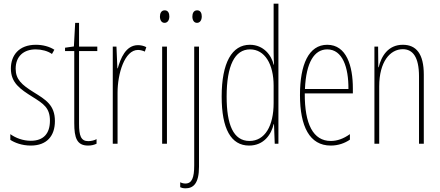

<svg xmlns="http://www.w3.org/2000/svg" viewBox="-20 -780 2389 1042"><path d="M278 -123C278 -210 228 -239 162 -280C98 -320 65 -349 65 -407C65 -475 109 -512 174 -512C206 -512 240 -503 262 -487L275 -510C249 -527 213 -537 175 -537C82 -537 39 -479 39 -408C39 -330 90 -296 157 -254C216 -217 251 -195 251 -125C251 -56 217 -16 147 -16C105 -16 65 -31 36 -52V-21C59 -6 98 10 147 10C235 10 278 -43 278 -123Z M459 -14C419 -14 409 -44 409 -108V-503H508V-527H409V-656H388L381 -528L333 -521V-503H383V-112C383 -32 397 10 458 10C477 10 491 6 504 0V-25C494 -19 476 -14 459 -14Z M729 -535C662 -535 634 -462 619 -409H617L612 -527H592V0H618V-277C618 -380 656 -509 729 -509C743 -509 758 -504 766 -500L774 -524C760 -532 742 -535 729 -535Z M874 -724C854 -724 848 -706 848 -690C848 -672 856 -656 873 -656C889 -656 899 -670 899 -691C899 -707 893 -724 874 -724ZM886 -527H860V0H886Z M1024 -690C1024 -672 1032 -656 1049 -656C1065 -656 1075 -670 1075 -691C1075 -707 1069 -724 1050 -724C1030 -724 1024 -706 1024 -690ZM987 242C1029 242 1060 216 1060 125V-527H1034V117C1034 184 1022 216 986 216C976 216 965 213 958 209V236C964 239 973 242 987 242Z M1332 10C1413 10 1453 -52 1465 -106H1467L1471 0H1491V-760H1465V-497C1465 -475 1466 -454 1467 -429H1465C1454 -479 1411 -537 1336 -537C1239 -537 1183 -440 1183 -256C1183 -82 1233 10 1332 10ZM1334 -15C1246 -15 1210 -104 1210 -256C1210 -424 1254 -512 1337 -512C1417 -512 1465 -432 1465 -315V-221C1465 -97 1418 -15 1334 -15Z M1756 -537C1655 -537 1608 -429 1608 -264C1608 -94 1660 10 1775 10C1816 10 1851 -3 1879 -22V-52C1844 -27 1810 -15 1775 -15C1680 -15 1633 -106 1634 -273H1895V-301C1895 -421 1861 -537 1756 -537ZM1756 -512C1839 -512 1872 -414 1871 -297H1635C1641 -442 1686 -512 1756 -512Z M2166 -537C2086 -537 2049 -474 2035 -415H2033L2032 -527H2012V0H2038V-311C2038 -445 2097 -513 2166 -513C2220 -513 2254 -471 2254 -365V0H2280V-375C2280 -488 2239 -537 2166 -537Z"/></svg>

Font: Noto Sans Oriya ExtCond Thin
Style: Regular
Weight: 100
Width: 2
Designer: Amélie Bonet and Sol Matas
Foundry: Google LLC
Version: Version 2.006